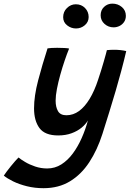

<svg xmlns="http://www.w3.org/2000/svg" viewBox="-138 -748 698 1032"><path d="M96 263.5Q48.5 263.5 6.5 253Q-35.5 242.5 -67.5 226.8Q-99.5 211 -117.5 196Q-112 187.5 -102 174Q-92 160.5 -80 145.8Q-68 131 -56.8 118.2Q-45.5 105.5 -38.5 98.5Q-26.5 108.5 -3.2 122.5Q20 136.5 51 147Q82 157.5 115.5 157.5Q157.5 157.5 192 135.5Q226.5 113.5 253.8 76.5Q281 39.5 301.2 -6.2Q321.5 -52 334.5 -100.5Q323 -80.5 300.8 -62Q278.5 -43.5 246.8 -31.8Q215 -20 174.5 -20Q103.5 -20 74.2 -59.5Q45 -99 45 -165.5Q45 -232 67 -315.8Q89 -399.5 117.5 -488Q125 -489.5 139.2 -490.2Q153.5 -491 169 -491Q189.5 -491 208.2 -490Q227 -489 233.5 -487Q222 -459 209.5 -422.2Q197 -385.5 186 -346Q175 -306.5 168 -270.2Q161 -234 161 -207Q161 -172.5 173.8 -150.5Q186.5 -128.5 219 -128.5Q255.5 -128.5 286.8 -151.2Q318 -174 344 -217Q370 -260 389.5 -320Q397 -342 405 -367.8Q413 -393.5 419.8 -417.2Q426.5 -441 431.2 -457.8Q436 -474.5 436.5 -478.5Q446 -479.5 455.8 -480Q465.5 -480.5 475 -480.5Q510.5 -480.5 540.5 -473.5Q530 -427.5 513 -364Q500.5 -316.5 484 -260.5Q467.5 -204.5 449.2 -145.2Q431 -86 412.5 -28Q385 58 342 123.8Q299 189.5 238.2 226.5Q177.5 263.5 96 263.5ZM270.5 -595Q244 -595 222.8 -611.8Q201.5 -628.5 201.5 -655.5Q201.5 -685 222 -705Q242.5 -725 269.5 -725Q299.5 -725 319 -705Q338.5 -685 338.5 -656.5Q338.5 -630 318 -612.5Q297.5 -595 270.5 -595ZM472.5 -601Q444.5 -601 423.8 -619.5Q403 -638 403 -666Q403 -693.5 421.5 -711Q440 -728.5 466 -728.5Q495.5 -728.5 517 -710.2Q538.5 -692 538.5 -663Q538.5 -644 529 -630Q519.5 -616 504.5 -608.5Q489.5 -601 472.5 -601Z"/></svg>

Font: Grandstander Thin Medium
Style: Italic
Weight: 500
Italic angle: -15°
Version: Version 1.200